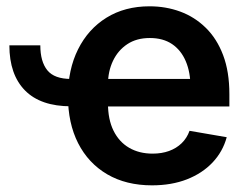

<svg xmlns="http://www.w3.org/2000/svg" viewBox="-20 -568 776 600"><path d="M202.1 -235.8Q106.9 -235.8 58.1 -285.4Q9.3 -335 9.3 -426.3H106Q106 -375.5 127.9 -348.4Q149.9 -321.3 202.1 -321.3ZM455.1 11.2Q374 11.2 314.9 -23.4Q255.9 -58.1 224.1 -120.6Q192.4 -183.1 192.4 -267.6Q192.4 -350.6 223.9 -413.8Q255.4 -477.1 312.7 -512.7Q370.1 -548.3 447.3 -548.3Q498.5 -548.3 543.5 -531.7Q588.4 -515.1 623 -481.2Q657.7 -447.3 677.2 -395.8Q696.8 -344.2 696.8 -273.9V-235.4H250.5V-321.3H633.8L575.2 -296.4Q575.2 -342.3 560.5 -376.7Q545.9 -411.1 517.8 -430.2Q489.7 -449.2 448.2 -449.2Q406.7 -449.2 377.7 -429.9Q348.6 -410.6 333 -377.7Q317.4 -344.7 317.4 -304.2V-245.1Q317.4 -194.8 334.7 -159.7Q352.1 -124.5 383.5 -106.2Q415 -87.9 457 -87.9Q485.4 -87.9 508.3 -96.2Q531.2 -104.5 547.6 -120.4Q564 -136.2 572.3 -159.2L688.5 -139.2Q676.3 -94.2 644.3 -60.3Q612.3 -26.4 564.2 -7.6Q516.1 11.2 455.1 11.2Z"/></svg>

Font: Inter 17pt SemiBold
Style: Regular
Weight: 600
Version: Version 4.001;git-66647c0bb